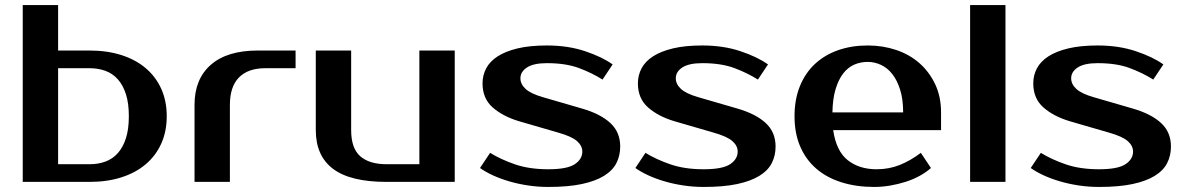

<svg xmlns="http://www.w3.org/2000/svg" viewBox="-20 -720 4685 760"><path d="M335 -70Q369 -70 397.5 -80.5Q426 -91 446.5 -114Q467 -137 478.5 -173Q490 -209 490 -260Q490 -311 478.5 -347Q467 -383 446.5 -406Q426 -429 397.5 -439.5Q369 -450 335 -450H210V-70ZM70 0V-700H210V-520H335Q404 -520 460.5 -502Q517 -484 557 -450Q597 -416 618.5 -368Q640 -320 640 -260Q640 -200 618.5 -152Q597 -104 557 -70Q517 -36 460.5 -18Q404 0 335 0Z M1150 -450H1030Q962 -450 926 -413.5Q890 -377 890 -305V0H750V-305Q750 -407 814.5 -463.5Q879 -520 1000 -520H1150Z M1230 -520H1370V-205Q1370 -133 1406 -101.5Q1442 -70 1510 -70H1640V-520H1780V0H1510Q1367 0 1298.5 -51.5Q1230 -103 1230 -205Z M2040 -410Q2040 -387 2060.5 -368Q2081 -349 2130 -335L2285 -290Q2357 -269 2396 -233Q2435 -197 2435 -140Q2435 -104 2420 -74.5Q2405 -45 2371 -24Q2337 -3 2283 8.5Q2229 20 2150 20Q2109 20 2069.5 14Q2030 8 1994.5 -2.5Q1959 -13 1930 -26.5Q1901 -40 1880 -55L1920 -115Q1962 -89 2018.5 -69.5Q2075 -50 2150 -50Q2225 -50 2255 -70Q2285 -90 2285 -120Q2285 -143 2264 -161.5Q2243 -180 2190 -195L2035 -240Q1971 -259 1930.5 -294.5Q1890 -330 1890 -390Q1890 -422 1904.5 -449.5Q1919 -477 1950 -497Q1981 -517 2029 -528.5Q2077 -540 2145 -540Q2228 -540 2295.5 -517.5Q2363 -495 2405 -465L2365 -405Q2324 -431 2272 -450.5Q2220 -470 2145 -470Q2092 -470 2066 -453Q2040 -436 2040 -410Z M2655 -410Q2655 -387 2675.5 -368Q2696 -349 2745 -335L2900 -290Q2972 -269 3011 -233Q3050 -197 3050 -140Q3050 -104 3035 -74.5Q3020 -45 2986 -24Q2952 -3 2898 8.5Q2844 20 2765 20Q2724 20 2684.5 14Q2645 8 2609.5 -2.5Q2574 -13 2545 -26.5Q2516 -40 2495 -55L2535 -115Q2577 -89 2633.5 -69.5Q2690 -50 2765 -50Q2840 -50 2870 -70Q2900 -90 2900 -120Q2900 -143 2879 -161.5Q2858 -180 2805 -195L2650 -240Q2586 -259 2545.5 -294.5Q2505 -330 2505 -390Q2505 -422 2519.5 -449.5Q2534 -477 2565 -497Q2596 -517 2644 -528.5Q2692 -540 2760 -540Q2843 -540 2910.5 -517.5Q2978 -495 3020 -465L2980 -405Q2939 -431 2887 -450.5Q2835 -470 2760 -470Q2707 -470 2681 -453Q2655 -436 2655 -410Z M3450 -50Q3499 -50 3541.5 -67Q3584 -84 3625 -115L3665 -55Q3646 -38 3620.5 -24Q3595 -10 3565.5 -0.5Q3536 9 3504 14.5Q3472 20 3440 20Q3369 20 3310.5 1.5Q3252 -17 3211 -52.5Q3170 -88 3147.5 -140Q3125 -192 3125 -260Q3125 -327 3146.5 -379.5Q3168 -432 3206.5 -467.5Q3245 -503 3298 -521.5Q3351 -540 3415 -540Q3475 -540 3528 -522Q3581 -504 3620 -469.5Q3659 -435 3682 -386Q3705 -337 3705 -275V-205H3278Q3290 -122 3335.5 -86Q3381 -50 3450 -50ZM3415 -475Q3386 -475 3361 -464Q3336 -453 3317.5 -429Q3299 -405 3287.5 -367Q3276 -329 3275 -275H3555Q3555 -327 3543 -365Q3531 -403 3511.5 -427.5Q3492 -452 3466.5 -463.5Q3441 -475 3415 -475Z M3960 0H3820V-700H3960Z M4220 -410Q4220 -387 4240.5 -368Q4261 -349 4310 -335L4465 -290Q4537 -269 4576 -233Q4615 -197 4615 -140Q4615 -104 4600 -74.5Q4585 -45 4551 -24Q4517 -3 4463 8.5Q4409 20 4330 20Q4289 20 4249.5 14Q4210 8 4174.5 -2.5Q4139 -13 4110 -26.5Q4081 -40 4060 -55L4100 -115Q4142 -89 4198.5 -69.5Q4255 -50 4330 -50Q4405 -50 4435 -70Q4465 -90 4465 -120Q4465 -143 4444 -161.5Q4423 -180 4370 -195L4215 -240Q4151 -259 4110.5 -294.5Q4070 -330 4070 -390Q4070 -422 4084.5 -449.5Q4099 -477 4130 -497Q4161 -517 4209 -528.5Q4257 -540 4325 -540Q4408 -540 4475.5 -517.5Q4543 -495 4585 -465L4545 -405Q4504 -431 4452 -450.5Q4400 -470 4325 -470Q4272 -470 4246 -453Q4220 -436 4220 -410Z"/></svg>

Font: Prosto One
Style: Regular
Weight: 400
Designer: Pavel Emelyanov and Jovanny lemonad
Foundry: Pavel Emelyanov and Jovanny Lemonad
Version: Version 1.001